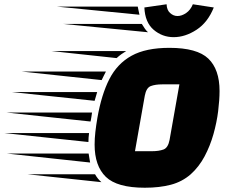

<svg xmlns="http://www.w3.org/2000/svg" viewBox="-236 -864 1071 899"><path d="M442 15Q312 15 259.5 -36Q207 -87 207 -187Q207 -215 210.5 -246Q214 -277 220 -312Q239 -421 276 -493.5Q313 -566 380 -603Q447 -640 557 -640Q687 -640 739.5 -589.5Q792 -539 792 -438Q792 -397 785.5 -344Q779 -291 763.5 -236Q748 -181 722 -132Q696 -83 657 -48Q617 -13 564 1Q511 15 442 15ZM310 -592 4 -625H355Q343 -618 332 -610Q321 -602 310 -592ZM240 -489 -134 -529H260Q255 -519 250 -509.5Q245 -500 240 -489ZM396 -156H475Q508 -156 529.5 -164Q551 -172 558 -209L604 -469H524Q491 -469 470 -461Q449 -453 442 -416ZM207 -392 -181 -433H219ZM188 -295 -205 -337H195L192 -317Q191 -311 190 -305.5Q189 -300 188 -295ZM178 -199 -216 -241H181Q178 -219 178 -199ZM186 -103 -203 -145H179Q181 -134 182.5 -123.5Q184 -113 186 -103ZM239 -11 -107 -48H209Q222 -25 239 -11ZM544 -844Q545 -817 560.5 -803Q576 -789 595 -789Q615 -789 635.5 -803Q656 -817 667 -844L765 -829Q737 -759 684 -724.5Q631 -690 577 -690Q524 -690 483.5 -724.5Q443 -759 440 -829ZM409 -833Q411 -823 413 -813.5Q415 -804 417 -795L31 -833ZM457 -713 59 -752H428Q435 -741 441.5 -731Q448 -721 457 -713Z"/></svg>

Font: Faster One
Style: Regular
Weight: 400
Designer: Eduardo Rodriguez Tunni
Foundry: Eduardo Rodriguez Tunni
Version: Version 1.003; ttfautohint (v1.8.4.7-5d5b);gftools[0.9.23]